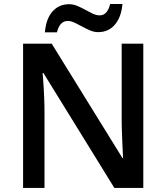

<svg xmlns="http://www.w3.org/2000/svg" viewBox="-20 -930 823 950"><path d="M94.2 0ZM689 0H545.9L194.8 -568.8H190.9L193.4 -537.1Q200.2 -446.3 200.2 -371.1V0H94.2V-713.9H235.8L585.9 -147.9H588.9Q587.9 -159.2 585 -229.7Q582 -300.3 582 -339.8V-713.9H689ZM465.8 -771Q445.3 -771 425.5 -779.5Q405.8 -788.1 386.7 -798.6Q367.7 -809.1 349.6 -817.6Q331.5 -826.2 314.9 -826.2Q275.4 -826.2 261.7 -770H202.1Q208 -837.9 240 -873.5Q272 -909.2 321.8 -909.2Q342.8 -909.2 362.8 -900.6Q382.8 -892.1 401.9 -881.6Q420.9 -871.1 438.7 -862.5Q456.5 -854 473.1 -854Q511.7 -854 524.9 -910.2H585.9Q580.1 -844.7 548.3 -807.9Q516.6 -771 465.8 -771Z"/></svg>

Font: Open Sans Semibold
Style: Regular
Weight: 600
Foundry: Ascender Corporation
Version: Version 1.10; ttfautohint (v1.5.65-e2d9)